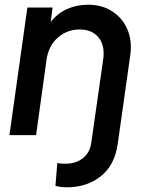

<svg xmlns="http://www.w3.org/2000/svg" viewBox="-20 -573 640 814"><path d="M264 221Q236 221 215 215L223 118Q232 120 241 120.5Q250 121 258 121Q301 121 331 98Q361 75 367 32L418 -325Q425 -381 397.5 -414.5Q370 -448 318 -448Q264 -448 224.5 -413Q185 -378 177 -318L133 0H20L96 -541H203L195 -480Q223 -516 264 -534.5Q305 -553 353 -553Q413 -553 456.5 -524.5Q500 -496 520.5 -447.5Q541 -399 532 -337L479 38Q466 128 407 174.5Q348 221 264 221Z"/></svg>

Font: Plus Jakarta Sans SemiBold
Style: Italic
Weight: 600
Italic angle: -8°
Designer: Gumpita Rahayu
Foundry: Tokotype
Version: Version 2.071; ttfautohint (v1.8.4.7-5d5b);gftools[0.9.29]